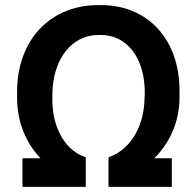

<svg xmlns="http://www.w3.org/2000/svg" viewBox="-20 -732 768 752"><path d="M68 0H316V-112V-116C240 -140 185 -225 185 -343V-363C187 -505 264 -595 365 -595H375C477 -595 549 -505 547 -364L546 -344C543 -224 481 -141 405 -116V-112V0H653V-112H584C644 -171 683 -254 683 -350V-370C686 -576 560 -712 376 -712H364C180 -712 47 -578 47 -373V-353C46 -254 82 -171 139 -112H68Z"/></svg>

Font: Fixel Text 20240404 SemiBold
Style: Italic
Weight: 600
Width: 4
Italic angle: -10°
Designer: AlfaBravo + MacPaw
Foundry: Kyrylo Tkachov, Marchela Mozhyna, Serhii Makarenko, Maria Weinstein, Zakhar Kryvoshyya
Version: Version 1.211;Glyphs 3.2 (3225)